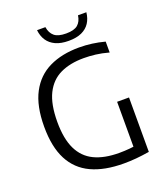

<svg xmlns="http://www.w3.org/2000/svg" viewBox="-166 -1048 1007 1167"><g transform="rotate(-20 337.0 -465.0)"><path d="M432.5 6.5Q307.5 6.5 223 -33Q138.5 -72.5 95.5 -155.2Q52.5 -238 52.5 -368.5Q52.5 -503 97 -587Q141.5 -671 223 -710.2Q304.5 -749.5 415.5 -749.5Q457.5 -749.5 498.8 -744Q540 -738.5 581 -727.5V-657Q536 -669.5 497 -674.2Q458 -679 420 -679Q332 -679 268.8 -649Q205.5 -619 171.5 -551Q137.5 -483 137.5 -368.5Q137.5 -260 170 -192.8Q202.5 -125.5 267 -94.5Q331.5 -63.5 427.5 -63.5Q463.5 -63.5 494.8 -66.5Q526 -69.5 553 -74.5L521 -41V-360H598V-8Q551 -0.5 512 3Q473 6.5 432.5 6.5ZM372.5 -808.5Q322.5 -808.5 288.2 -824.2Q254 -840 235.2 -868.5Q216.5 -897 212.5 -935.5H266.5Q272.5 -896.5 296.8 -876.2Q321 -856 372.5 -856Q425 -856 448.5 -876.2Q472 -896.5 477.5 -935.5H531.5Q527.5 -896.5 509 -868Q490.5 -839.5 456.8 -824Q423 -808.5 372.5 -808.5Z"/></g></svg>

Font: Encode Sans SC Condensed Thin
Style: Regular
Weight: 400
Version: Version 3.002